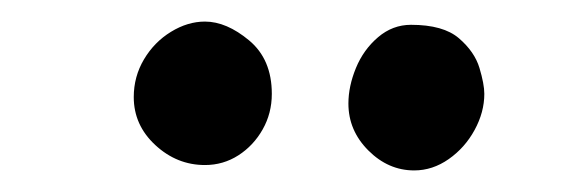

<svg xmlns="http://www.w3.org/2000/svg" viewBox="-20 -808 545 178"><path d="M170 -655Q144 -655 124 -673.5Q104 -692 104 -718Q104 -737 113.5 -753Q123 -769 138.5 -778.5Q154 -788 170 -788Q190 -788 211 -770.5Q232 -753 232 -721Q232 -703 223.5 -688Q215 -673 201 -664Q187 -655 170 -655ZM364 -650Q340 -650 321.5 -668.5Q303 -687 303 -712Q303 -728 310 -745Q317 -762 330.5 -773.5Q344 -785 361 -785Q391 -785 405.5 -772.5Q420 -760 424.5 -745Q429 -730 429 -721Q429 -704 420 -687.5Q411 -671 396 -660.5Q381 -650 364 -650Z"/></svg>

Font: Playpen Sans Deva
Style: Regular
Weight: 400
Designer: Pooja Saxena, Gunjan Panchal, Laura Meseguer, Veronika Burian, José Scaglione
Foundry: TypeTogether
Version: Version 2.000